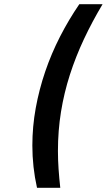

<svg xmlns="http://www.w3.org/2000/svg" viewBox="-20 -756 505 908"><path d="M155 132Q144 83 138.5 33Q133 -17 133 -68Q133 -157 149 -245Q165 -333 194 -418Q223 -503 264 -583Q305 -663 355 -736H465Q416 -654 377 -571Q338 -488 310.5 -402.5Q283 -317 268.5 -227.5Q254 -138 254 -42Q254 0 257 43.5Q260 87 265 132Z"/></svg>

Font: Perun
Style: Bold Italic
Weight: 700
Italic angle: -12°
Foundry: Copyright (c) Stefan Peev, Context Ltd, 2016
Version: Version 1.027